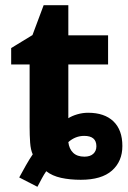

<svg xmlns="http://www.w3.org/2000/svg" viewBox="-20 -682 491 739"><path d="M124 37 54 1Q67 -23 80 -46Q93 -69 106 -88Q98 -105 96 -133Q94 -161 94 -193V-434H23V-497L105 -547L148 -662H243V-546H396V-434H243V-227Q257 -236 277.5 -242Q298 -248 319 -248Q382 -248 416.5 -215Q451 -182 451 -120Q451 -61 411 -25.5Q371 10 291 10Q249 10 215 2.5Q181 -5 158 -23Q149 -10 141.5 4Q134 18 124 37ZM305 -79Q327 -79 339 -90Q351 -101 351 -119Q351 -159 304 -159Q270 -159 243 -135Q246 -109 261.5 -94Q277 -79 305 -79Z"/></svg>

Font: Noto IKEA Arabic
Style: Bold
Weight: 700
Designer: Monotype Design Team
Foundry: Monotype Imaging Inc.
Version: Version 1.200